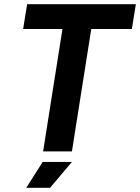

<svg xmlns="http://www.w3.org/2000/svg" viewBox="-20 -720 666 913"><path d="M109 -700 90 -582H277L185 0H322L414 -582H607L626 -700ZM105 173H218L322 50H183Z"/></svg>

Font: Arthouse Owned
Style: Bold Italic
Weight: 700
Italic angle: -10°
Designer: Jeremy Tribby
Foundry: Tribby Type
Version: Version 1.000;PS 001.000;hotconv 1.0.88;makeotf.lib2.5.64775